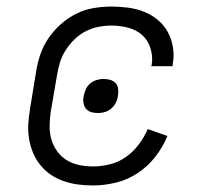

<svg xmlns="http://www.w3.org/2000/svg" viewBox="-20 -558 640 586"><path d="M264 8Q240 8 217.5 5Q195 2 173.5 -5.5Q152 -13 134 -25.5Q116 -38 102.5 -55Q89 -72 80.5 -92.5Q72 -113 68.5 -135.5Q65 -158 66.5 -181.5Q68 -205 72 -228L90 -338Q94 -365 103 -391.5Q112 -418 128 -441.5Q144 -465 166 -484.5Q188 -504 213.5 -516.5Q239 -529 266.5 -533.5Q294 -538 320 -538Q346 -538 372 -534.5Q398 -531 421 -521.5Q444 -512 462.5 -496.5Q481 -481 492.5 -459.5Q504 -438 508 -412.5Q512 -387 507 -361Q507 -360 507 -358.5Q507 -357 507 -356H442Q442 -357 442 -358Q442 -359 443 -360Q447 -385 439.5 -410Q432 -435 414 -451Q396 -467 371 -473.5Q346 -480 320 -480Q301 -480 280.5 -476Q260 -472 241.5 -462.5Q223 -453 207.5 -438Q192 -423 180.5 -405Q169 -387 163 -367.5Q157 -348 154 -328L135 -218Q132 -197 131.5 -175Q131 -153 136.5 -133.5Q142 -114 154 -97Q166 -80 183 -69.5Q200 -59 221 -54.5Q242 -50 264 -50Q289 -50 315.5 -56.5Q342 -63 364.5 -79Q387 -95 403.5 -117Q420 -139 431 -164L491 -143Q477 -109 454 -79.5Q431 -50 400 -29.5Q369 -9 333.5 -0.5Q298 8 264 8ZM280 -213Q269 -213 259.5 -215.5Q250 -218 243.5 -225Q237 -232 235 -242.5Q233 -253 235 -263Q237 -274 241.5 -284.5Q246 -295 254.5 -302.5Q263 -310 274 -313.5Q285 -317 295 -317Q306 -317 315.5 -314.5Q325 -312 332 -305Q339 -298 340.5 -287.5Q342 -277 340 -267Q339 -256 334 -245.5Q329 -235 320.5 -227.5Q312 -220 301.5 -216.5Q291 -213 280 -213Z"/></svg>

Font: Iosevka Slab Light Extended
Style: Italic
Weight: 300
Width: 7
Italic angle: -9°
Monospace: yes
Designer: Belleve Invis
Foundry: Belleve Invis
Version: Version 11.1.0; ttfautohint (v1.8.3)